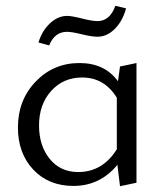

<svg xmlns="http://www.w3.org/2000/svg" viewBox="-20 -638 569 664"><path d="M212 -528Q169 -528 150 -481L113 -491Q125 -531 152.5 -557Q180 -583 212 -583Q228 -583 263.5 -574Q299 -565 317 -565Q360 -565 379 -618L416 -609Q404 -565 377 -538Q350 -511 317 -511Q297 -511 262.5 -519.5Q228 -528 212 -528ZM395 -408 452 -420V-6L395 6L386 -68Q326 5 234 5Q148 5 95 -51.5Q42 -108 42 -197Q42 -292 103.5 -356Q165 -420 255 -420Q342 -420 388 -357ZM250 -43Q335 -43 384 -122V-300Q341 -370 264 -370Q199 -370 157 -323.5Q115 -277 115 -204Q115 -134 152 -88.5Q189 -43 250 -43Z"/></svg>

Font: EauTestInfant
Style: Regular
Weight: 400
Designer: Christian Thalmann (Catharsis Fonts)
Version: Version 0.001;PS 000.001;hotconv 1.0.88;makeotf.lib2.5.64775